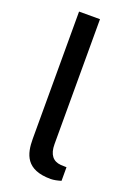

<svg xmlns="http://www.w3.org/2000/svg" viewBox="-145 -799 599 862"><g transform="rotate(20 155.0 -368.0)"><path d="M214 7C228 7 247 3 263 -2V-67L235 -68C198 -71 177 -96 177 -146V-743H77V-135C77 -62 95 7 214 7Z"/></g></svg>

Font: United Sans Medium
Style: Regular
Weight: 500
Designer: Pablo Impallari, Rodrigo Fuenzalida (Modified by Dan O. Williams)
Version: Version 1.000;PS 001.000;hotconv 1.0.88;makeotf.lib2.5.64775